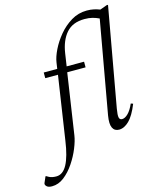

<svg xmlns="http://www.w3.org/2000/svg" viewBox="-262 -846 966 1182"><g transform="rotate(-15 221.0 -255.0)"><path d="M-79 240Q-101 240 -111 231.5Q-121 223 -121 214Q-121 210 -116 200L-103 170H-99L-83 179Q-73 184 -61.5 186Q-50 188 -38 188Q4 188 31 138Q58 88 72 -10L133 -414H52V-450H138L144 -490Q149 -524 170.5 -568Q192 -612 226.5 -653.5Q261 -695 306.5 -722.5Q352 -750 406 -750Q431 -750 451 -745.5Q471 -741 489 -734L533 -750H542L429 -119Q422 -79 425.5 -63.5Q429 -48 444 -48Q463 -48 483 -68Q503 -88 520 -127L534 -122Q506 -52 474.5 -21Q443 10 410 10Q381 10 369 -14.5Q357 -39 366 -92L471 -682Q450 -692 428.5 -697.5Q407 -703 379 -703Q303 -703 262.5 -656.5Q222 -610 210 -530L198 -450H309V-414H192L134 -27Q129 7 110.5 52.5Q92 98 63 141Q34 184 -2 212Q-38 240 -79 240Z"/></g></svg>

Font: Spectral Light
Style: Italic
Weight: 300
Italic angle: -10°
Designer: Jean-Baptiste Levee
Foundry: Production Type
Version: Version 2.001